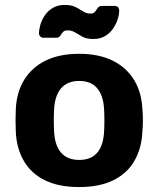

<svg xmlns="http://www.w3.org/2000/svg" viewBox="-20 -748 641 778"><path d="M301 10Q218 10 162 -17.5Q106 -45 76.5 -96Q47 -147 44 -215Q43 -235 43 -260.5Q43 -286 44 -305Q47 -374 78 -424.5Q109 -475 165 -502.5Q221 -530 301 -530Q380 -530 436 -502.5Q492 -475 523 -424.5Q554 -374 557 -305Q559 -286 559 -260.5Q559 -235 557 -215Q554 -147 524.5 -96Q495 -45 439 -17.5Q383 10 301 10ZM301 -100Q350 -100 375 -130.5Q400 -161 402 -220Q403 -235 403 -260Q403 -285 402 -300Q400 -358 375 -389Q350 -420 301 -420Q252 -420 226.5 -389Q201 -358 199 -300Q198 -285 198 -260Q198 -235 199 -220Q201 -161 226.5 -130.5Q252 -100 301 -100ZM358 -590Q331 -590 314.5 -599Q298 -608 284.5 -616.5Q271 -625 254 -625Q241 -625 235 -618Q229 -611 224 -603Q219 -595 208 -595H155Q148 -595 143 -600.5Q138 -606 138 -612Q138 -628 143.5 -647.5Q149 -667 161.5 -685.5Q174 -704 194 -716Q214 -728 242 -728Q269 -728 286 -719.5Q303 -711 316.5 -702Q330 -693 347 -693Q360 -693 365.5 -701Q371 -709 376.5 -716.5Q382 -724 393 -724H445Q454 -724 458.5 -718.5Q463 -713 463 -706Q463 -690 457 -670.5Q451 -651 438.5 -632.5Q426 -614 406 -602Q386 -590 358 -590Z"/></svg>

Font: Rubik SemiBold
Style: Regular
Weight: 600
Designer: Hubert and Fischer
Foundry: Hubert and Fischer
Version: Version 2.300;gftools[0.9.30]